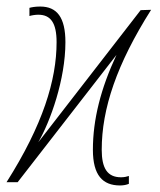

<svg xmlns="http://www.w3.org/2000/svg" viewBox="-20 -557 489 587"><path d="M347 10C358 10 367 8 374 5V-19C368 -17 360 -15 350 -15C308 -15 291 -43 291 -99C291 -225 337 -361 442 -527L410 -526L97 -122C134 -186 180 -314 180 -428C180 -504 154 -537 103 -537C88 -537 77 -535 70 -533V-508C76 -510 88 -512 97 -512C135 -512 153 -487 153 -428C153 -312 111 -175 0 0H34L336 -389C288 -286 264 -192 264 -99C264 -21 294 10 347 10Z"/></svg>

Font: Noto Sans ExtraCondensed Thin
Style: Italic
Weight: 100
Width: 2
Italic angle: -12°
Designer: Monotype Design Team
Foundry: Monotype Imaging Inc.
Version: Version 2.013